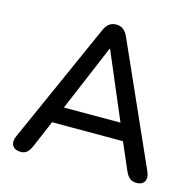

<svg xmlns="http://www.w3.org/2000/svg" viewBox="-105 -819 946 934"><g transform="rotate(15 368.0 -352.5)"><path d="M78 7C104 7 118 -6 132 -38L189 -172H546L604 -38C617 -8 632 7 662 7C700 7 716 -22 699 -60L428 -668C414 -699 394 -712 369 -712C343 -712 322 -699 309 -668L38 -60C21 -22 38 7 78 7ZM369 -590 511 -256H226L367 -590Z"/></g></svg>

Font: Nunito SemiBold
Style: Regular
Weight: 600
Designer: Vernon Adams
Foundry: Vernon Adams
Version: Version 3.602